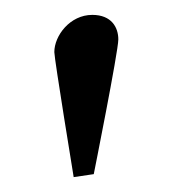

<svg xmlns="http://www.w3.org/2000/svg" viewBox="-20 -664 230 258"><path d="M79 -426 106 -430C106 -430 139 -595 139 -611C139 -627 130 -644 104 -644C74 -644 53 -616 53 -594C53 -585 79 -426 79 -426Z"/></svg>

Font: Linux Libertine O C
Style: Regular
Weight: 400
Designer: Philipp H. Poll
Foundry: Philipp H. Poll
Version: Version 4.0.3